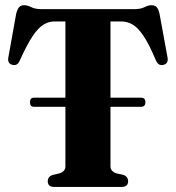

<svg xmlns="http://www.w3.org/2000/svg" viewBox="-20 -736 692 756"><path d="M98 -333.5Q98 -351.5 114.5 -351.5H237.5V-651.5H193.5Q172 -651.5 151.5 -639.2Q131 -627 108.5 -593.8Q86 -560.5 58 -498Q49 -476 29.5 -480.5Q7 -485.5 13.5 -513.5L43.5 -680.5Q48 -699.5 55 -707.5Q62 -715.5 75.5 -715.5Q87.5 -715.5 103 -707.8Q118.5 -700 143 -700H509.5Q533.5 -700 549 -707.8Q564.5 -715.5 576.5 -715.5Q590 -715.5 597.2 -707.5Q604.5 -699.5 608.5 -680L639 -513.5Q645.5 -485.5 623 -480.5Q603.5 -476 594 -498Q567 -562.5 544.5 -595.5Q522 -628.5 501.2 -640Q480.5 -651.5 458 -651.5H415V-351.5H535.5Q552.5 -351.5 552.5 -333.5Q552.5 -315.5 535.5 -315.5H415V-81Q415 -61.5 438 -53.5L467 -47Q484.5 -39.5 484.5 -22.5Q484.5 0 459 0H193.5Q168 0 168 -22.5Q168 -39.5 186 -47L214.5 -53.5Q237.5 -61 237.5 -81V-315.5H114Q98 -315.5 98 -333.5Z"/></svg>

Font: Fraunces 144pt Soft
Style: Bold
Weight: 700
Version: Version 1.000;[0bf87f6ff]